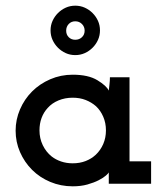

<svg xmlns="http://www.w3.org/2000/svg" viewBox="-20 -647 587 676"><path d="M512 0H363V-40Q362 -37 353 -29Q344 -21 327.5 -12.5Q311 -4 288 2.5Q265 9 236 9Q194 9 157 -6.5Q120 -22 93 -49Q66 -76 50.5 -111.5Q35 -147 35 -187Q35 -226 50.5 -262Q66 -298 93 -325Q120 -352 157 -368Q194 -384 236 -384Q291 -384 323 -364.5Q355 -345 363 -328Q364 -338 365.5 -350.5Q367 -363 367 -375H436V-79H512ZM236 -303Q209 -303 186 -293.5Q163 -284 148 -267Q134 -252 126.5 -232Q119 -212 119 -188Q119 -160 130.5 -136Q142 -112 162 -96Q176 -85 195 -78.5Q214 -72 236 -72Q261 -72 281.5 -80Q302 -88 317 -102Q334 -118 343.5 -140Q353 -162 353 -188Q353 -214 343.5 -236Q334 -258 318 -273Q302 -287 281.5 -295Q261 -303 236 -303ZM332 -540Q332 -522 325 -506.5Q318 -491 306 -479Q294 -467 278.5 -460Q263 -453 245 -453Q227 -453 211.5 -460Q196 -467 184 -479Q172 -491 165 -506.5Q158 -522 158 -540Q158 -558 165 -573.5Q172 -589 184 -601Q196 -613 211.5 -620Q227 -627 245 -627Q263 -627 278.5 -620Q294 -613 306 -601Q318 -589 325 -573.5Q332 -558 332 -540ZM213 -539Q213 -525 222 -516Q231 -507 245 -507Q259 -507 268.5 -516Q278 -525 278 -539Q278 -553 268.5 -562.5Q259 -572 245 -572Q231 -572 222 -562.5Q213 -553 213 -539Z"/></svg>

Font: Josefin Slab
Style: Bold
Weight: 700
Designer: Santiago Orozco
Foundry: Typemade
Version: Version 2.000